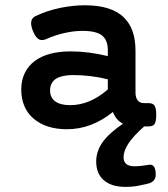

<svg xmlns="http://www.w3.org/2000/svg" viewBox="-20 -482 640 732"><path d="M496.6 -129.4Q496.6 -109.9 504.9 -99.4Q513.2 -88.9 528.8 -88.9H544.9Q561.5 -88.9 567.9 -81.1Q575.7 -71.3 575.7 -44.4Q575.7 -18.6 568.8 -8.8Q565.4 -3.9 559.6 -2Q553.7 0 544.9 0H529.8Q490.2 34.7 470.7 63.5Q451.2 92.3 451.2 117.7Q451.2 151.9 492.2 151.9Q515.6 151.9 549.8 146Q561 144.5 567.4 154.1Q573.7 163.6 573.7 182.6Q573.7 197.3 566.7 205.3Q559.6 213.4 549.6 216.6Q539.6 219.7 521.5 223.1Q492.2 230.5 459 230.5Q405.3 230.5 376 205.3Q346.7 180.2 346.7 133.3Q346.7 90.8 377 52.2Q400.4 22.9 448.7 -10.3Q421.9 -24.4 410.6 -55.2Q329.1 10.7 235.4 10.7Q155.3 10.7 107.9 -29.8Q85 -49.3 73 -77.4Q61 -105.5 61 -140.1Q61 -175.8 74.5 -203.6Q87.9 -231.4 113.3 -250Q162.6 -286.1 249.5 -286.1Q316.4 -286.1 391.1 -268.1V-291Q391.1 -328.6 369.1 -346.7Q346.7 -364.3 294.4 -364.3Q261.7 -364.3 225.3 -356Q189 -347.7 156.2 -333Q147.5 -329.1 140.1 -329.1Q135.3 -329.1 129.4 -331.5Q116.7 -337.9 106.9 -360.8Q98.6 -379.4 98.6 -393.6Q98.6 -413.1 117.2 -421.4Q159.2 -441.4 210.4 -452.1Q259.3 -461.9 303.2 -461.9Q407.2 -461.9 454.1 -413.6Q496.6 -371.1 496.6 -288.1ZM391.1 -179.7Q326.2 -195.8 257.8 -195.8Q217.8 -195.8 194.8 -182.6Q170.9 -167.5 170.9 -137.2Q170.9 -109.9 190.7 -95.5Q210.4 -81.1 247.1 -81.1Q322.8 -81.1 391.1 -141.1Z"/></svg>

Font: Courier Prime SemiBold
Style: Regular
Weight: 600
Designer: Alan Dague-Greene
Foundry: Quote-Unquote Apps
Version: Version 1.202